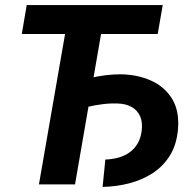

<svg xmlns="http://www.w3.org/2000/svg" viewBox="-20 -731 765 761"><path d="M271 -292.5 280.8 -406.2Q309.1 -415 338.9 -422.1Q368.7 -429.2 398.9 -432.9Q429.2 -436.5 459 -436.5Q525.9 -435.5 579.6 -411.1Q633.3 -386.7 662.4 -338.9Q691.4 -291 685.5 -218.8Q680.2 -158.2 653.8 -115.2Q627.4 -72.3 585.9 -45.2Q544.4 -18.1 492.9 -4.6Q441.4 8.8 386.7 9.8L397.5 -98.6Q425.3 -99.6 449.7 -106.4Q474.1 -113.3 493.4 -127Q512.7 -140.6 525.1 -161.6Q537.6 -182.6 541.5 -211.9Q545.9 -245.6 535.6 -269.5Q525.4 -293.5 502.4 -306.6Q479.5 -319.8 446.3 -320.8Q416 -321.8 386.7 -318.1Q357.4 -314.5 328.4 -307.6Q299.3 -300.8 271 -292.5ZM400.4 -710.9 277.3 0H134.3L257.8 -710.9ZM625 -710.9 605 -596.2H66.4L85.9 -710.9Z"/></svg>

Font: Roboto
Style: Bold Italic
Weight: 700
Italic angle: -12°
Designer: Christian Robertson
Foundry: Google
Version: Version 3.0